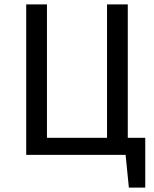

<svg xmlns="http://www.w3.org/2000/svg" viewBox="-20 -709 705 879"><path d="M645 -78V150H570L555 0H100V-689H195V-78H470V-689H565V-78Z"/></svg>

Font: Fira Sans
Style: Regular
Weight: 400
Designer: bBox Type GmbH & Carrois Corporate GbR & Edenspiekermann AG
Foundry: bBox Type GmbH & Carrois Corporate GbR & Edenspiekermann AG
Version: Version 4.301